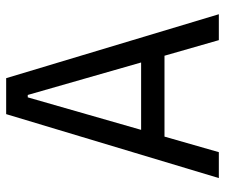

<svg xmlns="http://www.w3.org/2000/svg" viewBox="-74 -660 733 626"><g transform="rotate(-90 293.0 -346.5)"><path d="M25.9 0 234.4 -693.4H351.6L560.1 0H475.6L424.8 -177.2H161.1L110.4 0ZM183.1 -253.4H402.8L296.9 -623H289.1Z"/></g></svg>

Font: Cascadia Code PL SemiLight
Style: Regular
Weight: 350
Monospace: yes
Designer: Aaron Bell
Foundry: Saja Typeworks
Version: Version 2404.023; ttfautohint (v1.8.4)